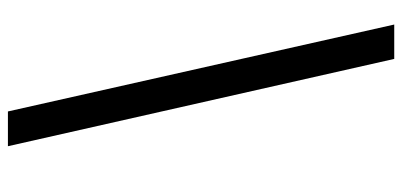

<svg xmlns="http://www.w3.org/2000/svg" viewBox="-292 -498 1040 497"><g transform="rotate(-90 228.5 -250.0)"><path d="M188 -750 413 250H324L98 -750Z"/></g></svg>

Font: Arsenal
Style: Bold Italic
Weight: 700
Italic angle: -9.10001°
Designer: Andrij Shevchenko
Foundry: Stairsfor
Version: Version 2.001;PS 002.001;hotconv 1.0.88;makeotf.lib2.5.64775